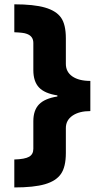

<svg xmlns="http://www.w3.org/2000/svg" viewBox="-20 -735 475 872"><path d="M390.3 -367.5V-230.5Q339.7 -230.5 309.4 -209.8Q279.1 -189.1 279.1 -153.2V-40.4Q279.1 22.8 256.8 54.9Q234.6 87 184.3 101.6Q134 116.3 45 116.3V-10.6Q93.5 -12.1 112.5 -23.3Q131.4 -34.4 131.4 -59.2V-184.5Q131.4 -234.1 157.2 -260.9Q183 -287.7 240.6 -296.8V-301.8Q183 -310.4 157.2 -337.7Q131.4 -365 131.4 -416.6V-539.9Q131.4 -571.8 99.6 -581.9Q86.5 -587 45 -588.5V-715.4Q133.5 -715.4 184.3 -700.7Q235.1 -686 257.1 -655Q279.1 -623.9 279.1 -560.7V-444.9Q279.1 -408.5 308.6 -388Q338.2 -367.5 390.3 -367.5Z"/></svg>

Font: Khula ExtraBold
Style: Regular
Weight: 800
Designer: Erin McLaughlin, Steve Matteson
Version: Version 1.002;PS 1.0;hotconv 1.0.72;makeotf.lib2.5.5900; ttf